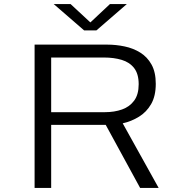

<svg xmlns="http://www.w3.org/2000/svg" viewBox="-20 -918 915 938"><path d="M149 0V-700H504.5Q546.5 -700 588.5 -691.2Q630.5 -682.5 665 -661.2Q699.5 -640 720.2 -602.8Q741 -565.5 741 -508.5Q741 -449 718.5 -409.8Q696 -370.5 659 -347.8Q622 -325 579.5 -315.5L755 0H664.5L496.5 -308H230V0ZM230 -370H493Q539 -370 576.2 -383.2Q613.5 -396.5 635.5 -426.5Q657.5 -456.5 657.5 -506.5Q657.5 -557 635.2 -585.5Q613 -614 574.5 -625.5Q536 -637 488.5 -637H230ZM242.5 -898H325L421.5 -808.5L517 -898H599.5L451 -769.5H391Z"/></svg>

Font: Trispace SemiExpanded Light
Style: Regular
Weight: 300
Width: 6
Designer: Tyler Finck
Foundry: Etcetera Type Company
Version: Version 1.210; ttfautohint (v1.8.3)